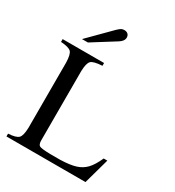

<svg xmlns="http://www.w3.org/2000/svg" viewBox="-209 -1010 1029 1131"><g transform="rotate(30 305.5 -445.0)"><path d="M293.9 -662.1V-643.1Q235.4 -640.1 219 -624.3Q202.6 -608.4 201.2 -553.2V-80.1Q201.7 -53.2 215.3 -46.9Q229 -40.5 287.1 -39.1H354Q420.4 -41 458.7 -53Q497.1 -64.9 523.2 -92.5Q549.3 -120.1 573.2 -173.8H598.1L549.8 0H12.2V-19Q65.9 -22 81.8 -38.6Q97.7 -55.2 99.1 -108.9V-553.2Q97.7 -607.4 82.3 -623.5Q66.9 -639.6 12.2 -643.1V-662.1ZM150.9 -719.2H110.8L257.8 -867.2Q272.5 -880.9 280.8 -885.5Q289.1 -890.1 300.8 -890.1Q316.4 -890.1 325.7 -881.6Q335 -873 335 -857.9Q335 -834.5 305.2 -815.9Z"/></g></svg>

Font: Accordance
Style: Regular
Weight: 400
Version: Version 1.1 (build May 11, 2018) Miklal Software Solutions, 